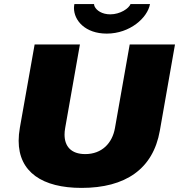

<svg xmlns="http://www.w3.org/2000/svg" viewBox="-20 -905 874 937"><path d="M501 -741C614 -741 700 -818 712 -885H617C609 -864 567 -835 518 -835C478 -835 451 -854 442 -873C440 -877 439 -881 439 -885H343C342 -879 341 -873 341 -866C341 -805 396 -741 501 -741ZM378 12C592 12 727 -80 760 -267L834 -688H613L541 -280C528 -206 477 -153 396 -153C327 -153 295 -191 295 -248C295 -258 296 -269 298 -280L370 -688H149L77 -282C73 -259 71 -238 71 -218C71 -65 187 12 378 12Z"/></svg>

Font: Archivo Black
Style: Italic
Weight: 900
Italic angle: -10°
Designer: Hector Gatti
Foundry: Omnibus-Type
Version: Version 2.001